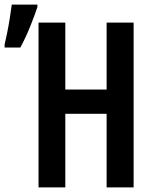

<svg xmlns="http://www.w3.org/2000/svg" viewBox="-66 -812 649 832"><path d="M-46 -619Q-41 -640 -34.5 -672Q-28 -704 -23 -737Q-18 -770 -15 -792H96V-781Q84 -745 64.5 -696.5Q45 -648 22 -606H-46ZM101 0V-714H217V-424H396V-714H513V0H396V-319H217V0Z"/></svg>

Font: Noto Sans Mono SemiCondensed SemiBold
Style: Regular
Weight: 600
Width: 4
Designer: Monotype Design Team
Foundry: Monotype Imaging Inc.
Version: Version 2.014; ttfautohint (v1.8.4.7-5d5b)